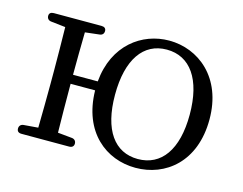

<svg xmlns="http://www.w3.org/2000/svg" viewBox="-81 -658 1017 802"><g transform="rotate(15 427.5 -257.0)"><path d="M44 -14C44 -2 51 4 64 4H270C283 4 290 -3 290 -14C290 -25 283 -33 271 -34L210 -40C209 -94 208 -176 208 -251H314C317 -71 433 18 560 18C689 18 807 -73 807 -257C807 -439 686 -532 560 -532C443 -532 329 -451 315 -290H208C208 -345 209 -420 210 -474L271 -481C283 -482 290 -489 290 -501C290 -512 283 -518 270 -518H64C51 -518 44 -512 44 -501C44 -490 51 -482 63 -481L125 -474C126 -418 127 -339 127 -287V-228C127 -175 126 -95 125 -39L63 -34C51 -33 44 -25 44 -14ZM399 -255C399 -408 459 -493 560 -493C661 -493 722 -408 722 -255C722 -103 661 -20 560 -20C459 -20 399 -103 399 -255Z"/></g></svg>

Font: 寒蝉锦书宋
Style: Regular
Weight: 400
Designer: 寒蝉锦书宋{Warren} 思源宋体{Ryoko NISHIZUKA 西塚涼子 (kana & ideographs); Frank Grießhammer (Latin, Greek & Cyrillic); Wenlong ZHANG 
Foundry: Adobe & ChillType
Version: Version 2.000;Glyphs 3.1.1 (3135)